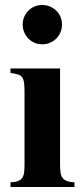

<svg xmlns="http://www.w3.org/2000/svg" viewBox="-20 -748 329 768"><path d="M228 -649.9Q228 -633.3 221.9 -618.9Q215.8 -604.5 205.1 -593.8Q194.3 -583 179.9 -576.9Q165.5 -570.8 148.9 -570.8Q132.3 -570.8 118.2 -576.9Q104 -583 93.5 -593.8Q83 -604.5 76.9 -618.9Q70.8 -633.3 70.8 -649.9Q70.8 -666.5 76.9 -680.7Q83 -694.8 93.5 -705.3Q104 -715.8 118.2 -721.9Q132.3 -728 148.9 -728Q165.5 -728 179.9 -721.9Q194.3 -715.8 205.1 -705.3Q215.8 -694.8 221.9 -680.7Q228 -666.5 228 -649.9ZM22 0V-19Q41.5 -19.5 52.7 -24.2Q64 -28.8 69.6 -37.6Q75.2 -46.4 76.7 -60.1Q78.1 -73.7 78.1 -92.8V-377Q78.1 -400.9 76.4 -415.5Q74.7 -430.2 68.8 -438.5Q63 -446.8 51.8 -450.2Q40.5 -453.6 22 -456.1V-474.1H220.2V-92.8Q220.2 -73.7 221.9 -60.1Q223.6 -46.4 229.5 -37.6Q235.4 -28.8 246.8 -24.2Q258.3 -19.5 277.8 -19V0Z"/></svg>

Font: Tai Heritage Pro
Style: Bold
Weight: 700
Designer: Faah Baccam, Walt Agee, Victor Gaultney, Annie Olsen, Eric Hays
Foundry: SIL International
Version: Version 2.600